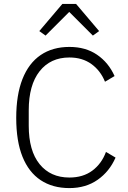

<svg xmlns="http://www.w3.org/2000/svg" viewBox="-20 -950 657 982"><path d="M335 12Q249 12 188 -28.5Q127 -69 95 -148.5Q63 -228 63 -347Q63 -465 95 -546Q127 -627 188 -668.5Q249 -710 335 -710Q418 -710 476.5 -670Q535 -630 566 -561L517 -532Q494 -589 447.5 -622.5Q401 -656 335 -656Q238 -656 182.5 -585.5Q127 -515 127 -386V-307Q127 -179 182.5 -110.5Q238 -42 335 -42Q405 -42 452.5 -77.5Q500 -113 522 -173L571 -144Q540 -73 479.5 -30.5Q419 12 335 12ZM299 -930H369L487 -791L455 -768L334 -889L213 -768L181 -791Z"/></svg>

Font: IBM Plex Sans Light
Style: Regular
Weight: 300
Designer: Mike Abbink, Paul van der Laan, Pieter van Rosmalen
Foundry: Bold Monday
Version: Version 3.201